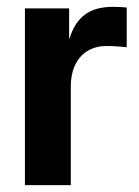

<svg xmlns="http://www.w3.org/2000/svg" viewBox="-20 -540 404 560"><path d="M52.7 0V-515.6H181.6V-428.7H183.1Q197.3 -474.6 227.5 -497.3Q257.8 -520 308.6 -520Q320.8 -520 331.3 -519.5Q341.8 -519 349.6 -518.1V-402.3Q342.3 -403.3 325.2 -404.5Q308.1 -405.8 289.6 -405.8Q260.3 -405.8 236.8 -392.3Q213.4 -378.9 200 -352.3Q186.5 -325.7 186.5 -285.6V0Z"/></svg>

Font: Inter Cardless Display
Style: Bold
Weight: 700
Designer: Rasmus Andersson
Foundry: rsms
Version: Version 4.001;git-9221beed3